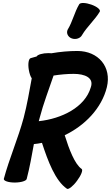

<svg xmlns="http://www.w3.org/2000/svg" viewBox="-20 -1172 727 1258"><path d="M518 -943C550 -997 602 -1042 634 -1096C640 -1109 615 -1129 578 -1142C541 -1155 506 -1156 499 -1144C467 -1090 456 -1031 423 -977C413 -955 425 -929 451 -920C477 -911 507 -921 518 -943ZM485 12C512 -24 525 -58 515 -65C470 -96 433 -193 404 -286C537 -350 646 -463 680 -600C713 -734 624 -838 487 -838C432 -838 375 -833 317 -823C311 -823 305 -824 298 -824C259 -824 226 -814 220 -802C207 -799 194 -795 181 -791C167 -787 162 -752 169 -713C173 -690 180 -670 188 -659C172 -573 158 -487 135 -400C99 -266 41 -134 5 0C3 13 35 24 76 24C118 24 153 13 155 0C175 -76 188 -152 202 -228C220 -230 238 -232 255 -236C294 -117 342 13 419 65C429 71 459 48 485 12ZM240 -400C264 -493 300 -585 331 -677C376 -684 420 -688 463 -688C535 -688 597 -663 575 -600C537 -469 384 -394 234 -378C236 -386 238 -393 240 -400Z"/></svg>

Font: Nupuram Black Oblique
Style: Regular
Weight: 900
Designer: Santhosh Thottingal (santhosh.thottingal@gmail.com)
Foundry: SMC
Version: Version 1.000